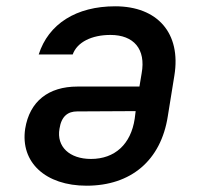

<svg xmlns="http://www.w3.org/2000/svg" viewBox="-20 -580 640 610"><path d="M346 -560C222 -560 134 -504 103 -407H211C225 -446 271 -469 331 -469C405 -469 444 -424 430 -347L423 -305H226C134 -305 74 -258 60 -171C44 -64 125 10 255 10C396 10 491 -70 513 -210L534 -340C556 -475 480 -560 346 -560ZM411 -227 408 -203C396 -122 345 -75 269 -75C201 -75 159 -114 169 -171C175 -211 196 -226 225 -226Z"/></svg>

Font: JetBrains Mono SemiBold
Style: Italic
Weight: 472
Italic angle: -9°
Monospace: yes
Designer: Philipp Nurullin, Konstantin Bulenkov
Foundry: JetBrains
Version: Version 2.305